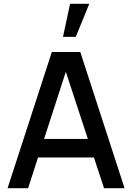

<svg xmlns="http://www.w3.org/2000/svg" viewBox="-20 -995 698 1015"><path d="M350.5 -975H452L380.5 -800H313ZM638.5 0H530L476.5 -162.5H181L128.5 0H20L254 -720H404.5ZM328 -615.5 213 -260.5H444.5Z"/></svg>

Font: Hauora SemiBold
Style: Regular
Weight: 600
Designer: Wayne Shih
Foundry: WCYS
Version: Version 1.001